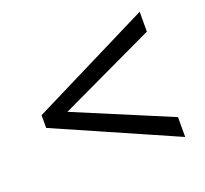

<svg xmlns="http://www.w3.org/2000/svg" viewBox="-93 -717 757 709"><g transform="rotate(-20 286.0 -362.0)"><path d="M50 -373 521 -608V-530L144 -352L521 -194V-116L50 -323Z"/></g></svg>

Font: BC Sans
Style: Regular
Weight: 400
Designer: Monotype Design Team
Province of B.C.
Foundry: Monotype Imaging Inc.
Version: Version 2.000;GOOG;noto-source:20170915:90ef993387c0